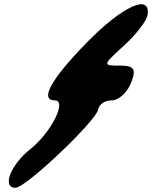

<svg xmlns="http://www.w3.org/2000/svg" viewBox="-20 -821 725 916"><path d="M393 -617C222 -442 168 -342 242 -342C301 -342 224 -188 124 -109C30 -34 -12 75 54 75C103 75 441 -246 449 -300C453 -324 480 -342 513 -342C545 -342 587 -379 605 -425C631 -490 621 -508 554 -508C469 -508 467 -508 572 -604C631 -658 680 -722 684 -750C700 -854 564 -792 393 -617Z"/></svg>

Font: Hussar Skorodowane
Style: Ky
Weight: 700
Foundry: Cannot Into Space Fonts
Version: Version 0.892